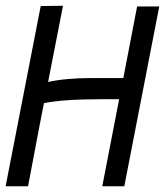

<svg xmlns="http://www.w3.org/2000/svg" viewBox="-27 -653 579 673"><path d="M193.8 -632.8 141.6 -365.7Q204.1 -379.4 293.9 -379.4H405.3Q434.6 -530.8 453.6 -630.4H531.2L408.7 0H331.5L390.6 -305.2Q390.6 -305.2 327.6 -305.2Q194.3 -305.2 127 -291.5Q107.9 -194.8 92.3 -110.6Q76.7 -26.4 71.3 0H-7.3L115.7 -631.8Z"/></svg>

Font: Fantasque Sans Mono
Style: Italic
Weight: 400
Italic angle: -11°
Monospace: yes
Designer: Jany Belluz
Version: Version 1.8.0 ; ttfautohint (v1.8.2)